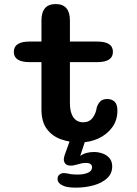

<svg xmlns="http://www.w3.org/2000/svg" viewBox="-20 -676 659 924"><path d="M122.5 -377Q46.5 -377 46.5 -426.5Q46.5 -476 122.5 -476H179.5V-577Q179.5 -656.5 248 -656.5Q316.5 -656.5 316.5 -577V-476H447.5Q523.5 -476 523.5 -426.5Q523.5 -377 447.5 -377H316.5V-181Q316.5 -148 324.8 -127.2Q333 -106.5 347.2 -97Q361.5 -87.5 380 -87.5Q409 -87.5 425.2 -108.2Q441.5 -129 445.5 -158Q450.5 -175 461.8 -187.2Q473 -199.5 496 -199.5Q518 -199.5 531.5 -186.8Q545 -174 545 -143Q545 -97 519.5 -62.5Q494 -28 452.8 -9.2Q411.5 9.5 364 9.5Q316 9.5 273.8 -5.5Q231.5 -20.5 205.5 -55.2Q179.5 -90 179.5 -149.5V-377ZM345 227Q327.5 227 313.2 225.2Q299 223.5 288 219.5Q257 207.5 257 185.5Q257 171.5 266 164.2Q275 157 287 157Q297.5 157 312.5 160.5Q321 162.5 331.5 163.2Q342 164 354 164Q384 164 403.5 155.2Q423 146.5 423 129.5Q423 118.5 415.2 113.2Q407.5 108 395 108Q383 108 373 110Q363 112 354 115Q345.5 117.5 337 119.2Q328.5 121 320 121Q303 121 295 112.2Q287 103.5 287 90.5Q287 86 288.5 80.5Q290 75 291.5 69.5L316.5 0Q321 -13 333.2 -23.8Q345.5 -34.5 362.5 -34.5Q375.5 -34.5 384.5 -28.8Q393.5 -23 393.5 -12.5Q393.5 -9.5 392.5 -6.2Q391.5 -3 390.5 0L366 74.5Q379.5 64.5 396.5 60Q413.5 55.5 432 55.5Q453 55.5 473.2 62.5Q493.5 69.5 506.8 85Q520 100.5 520 125Q520 159 495.5 181.8Q471 204.5 431 215.8Q391 227 345 227Z"/></svg>

Font: Sono ExtraLight Monospace SemiBold
Style: Regular
Weight: 600
Version: Version 2.112